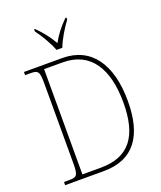

<svg xmlns="http://www.w3.org/2000/svg" viewBox="-166 -1035 952 1138"><g transform="rotate(-20 310.0 -465.5)"><path d="M271 -771H308C324 -816 363 -880 392 -918V-931H385C340 -885 317 -855 290 -807C262 -855 239 -885 194 -931H188V-918C216 -880 255 -816 271 -771ZM45 0H288C479 0 565 -123 565 -342C565 -572 470 -714 286 -714H45V-694H77C128 -694 135 -684 135 -607V-109C135 -30 128 -20 77 -20H45ZM279 -25H163V-689H280C457 -689 537 -554 537 -342C537 -131 458 -25 279 -25Z"/></g></svg>

Font: Noto Serif Devanagari SemiCondensed Thin
Style: Regular
Weight: 100
Width: 4
Designer: Universal Thirst, Indian Type Foundry and the Monotype Design Team
Foundry: Monotype Imaging Inc.
Version: Version 2.004